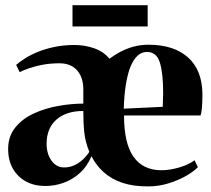

<svg xmlns="http://www.w3.org/2000/svg" viewBox="-20 -686 790 719"><path d="M149.5 10.5Q108.5 10.5 77.2 -6.5Q46 -23.5 28.2 -54.5Q10.5 -85.5 10.5 -128Q10.5 -175.5 37 -208.2Q63.5 -241 106 -260.8Q148.5 -280.5 197.8 -289.2Q247 -298 292 -298V-352Q292 -381 281.8 -402.8Q271.5 -424.5 251.8 -436.8Q232 -449 203 -449Q170.5 -449 142.2 -444Q114 -439 91.5 -431.2Q69 -423.5 53.5 -416L40.5 -443Q53.5 -454.5 74 -467.5Q94.5 -480.5 122 -491.8Q149.5 -503 183.8 -510.2Q218 -517.5 259 -517.5Q297.5 -517.5 332.8 -505.2Q368 -493 390 -466Q407 -479 429 -491Q451 -503 478 -510.8Q505 -518.5 536.5 -518.5Q630.5 -518.5 683.8 -471.2Q737 -424 738 -334.5Q738 -302 736.2 -282.8Q734.5 -263.5 731 -253.5H444.5Q444.5 -201.5 453.2 -163Q462 -124.5 479.8 -99.2Q497.5 -74 523.8 -61.2Q550 -48.5 584.5 -48.5Q615.5 -48.5 651.5 -59Q687.5 -69.5 708.5 -86L721 -60Q706.5 -44.5 677.5 -27.8Q648.5 -11 611.5 0.5Q574.5 12 535.5 12Q480.5 12.5 439 -1.2Q397.5 -15 368.8 -40.8Q340 -66.5 322.5 -101Q306.5 -63 279.5 -38.5Q252.5 -14 219 -1.8Q185.5 10.5 149.5 10.5ZM443.5 -279 589.5 -286Q590 -299.5 590.2 -311.2Q590.5 -323 591 -336Q591 -413 578.5 -452.2Q566 -491.5 530 -491.5Q511 -491.5 495.5 -477.8Q480 -464 469 -437Q458 -410 451.5 -370.2Q445 -330.5 443.5 -279ZM219.5 -59Q241.5 -59 259.2 -67.5Q277 -76 291 -89.2Q305 -102.5 314.5 -117.5Q299.5 -154.5 295.8 -189.2Q292 -224 292 -270.5Q259 -270.5 233.2 -261.8Q207.5 -253 190 -237Q172.5 -221 163.5 -198.5Q154.5 -176 154.5 -148.5Q154.5 -109.5 173 -84.2Q191.5 -59 219.5 -59ZM533 -666.5V-587H251.5V-666.5Z"/></svg>

Font: Merriweather 144pt
Style: Bold
Weight: 700
Version: Version 2.100